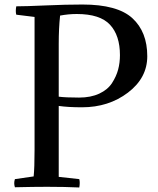

<svg xmlns="http://www.w3.org/2000/svg" viewBox="-20 -827 701 850"><path d="M52 -799Q93 -799 182.5 -803Q272 -807 345 -807Q500 -807 566 -746.5Q632 -686 632 -578Q632 -482 546.5 -417Q461 -352 343 -352Q282 -352 240 -358V-44L331 -34Q335 -19 331 3Q268 0 189 0Q130 0 46 2Q40 -16 46 -34L129 -46Q133 -84 133 -163V-752L52 -762Q48 -777 52 -799ZM240 -633V-399Q271 -395 330 -395Q382 -395 419.5 -412.5Q457 -430 476 -459.5Q495 -489 503 -519Q511 -549 511 -583Q511 -670 467 -717.5Q423 -765 320 -765Q283 -765 246 -758Q240 -701 240 -633Z"/></svg>

Font: Adamina
Style: Regular
Weight: 400
Designer: Cyreal (www.cyreal.org)
Foundry: Alexei Vanyashin
Version: Version 1.013